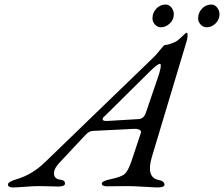

<svg xmlns="http://www.w3.org/2000/svg" viewBox="-20 -820 986 845"><path d="M709 -800Q724 -800 734.5 -787Q745 -774 745 -757Q745 -734 727.5 -717Q710 -700 688 -700Q673 -700 662 -712Q651 -724 651 -739Q651 -764 668 -782Q685 -800 709 -800ZM910 -800Q925 -800 935.5 -787Q946 -774 946 -757Q946 -734 929 -717Q912 -700 889 -700Q874 -700 863 -712Q852 -724 852 -739Q852 -764 869 -782Q886 -800 910 -800ZM640 -506 442 -310Q430 -301 432 -293.5Q434 -286 458 -288L592 -296Q613 -298 622 -324L680 -494Q684 -507 686 -517.5Q688 -528 687.5 -533.5Q687 -539 684 -539Q673 -539 640 -506ZM672 5Q661 5 614 2Q567 -1 544 -1Q524 -1 492.5 -0.5Q461 0 452 0Q428 0 428 -12Q428 -23 465 -31Q514 -41 529 -54.5Q544 -68 559 -112L600 -235Q603 -243 595 -248Q587 -253 572 -253L391 -244Q372 -244 356 -226L240 -102Q220 -80 218 -63Q216 -46 224 -38.5Q232 -31 241 -30Q256 -28 261 -24Q266 -20 266 -12Q266 1 235 1Q229 1 199.5 0Q170 -1 151 -1Q129 -1 90.5 2Q52 5 38 5Q15 5 15 -8Q15 -20 52 -31Q122 -51 180 -108L652 -564Q664 -575 676.5 -590.5Q689 -606 696 -614Q703 -622 706 -622Q721 -622 752 -636Q759 -639 770.5 -649.5Q782 -660 790.5 -668Q799 -676 801 -676Q804 -676 805 -672Q806 -668 805.5 -660.5Q805 -653 803 -644L648 -128Q622 -39 678 -28Q704 -23 704 -7Q704 5 672 5Z"/></svg>

Font: EB Garamond 12
Style: Italic
Weight: 400
Italic angle: -17°
Version: Version 0.016; ttfautohint (v1.8.4)